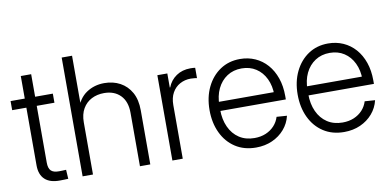

<svg xmlns="http://www.w3.org/2000/svg" viewBox="-70 -938 2359 1158"><g transform="rotate(-10 1109.0 -359.0)"><path d="M264.2 -522.5V-466.8H5.4V-522.5ZM92.3 -660.6H155.8V-118.7Q155.8 -84.5 170.9 -69.3Q186 -54.2 220.7 -54.7Q230.5 -54.7 241.9 -55.2Q253.4 -55.7 263.2 -56.2L266.6 -0.5Q254.9 0 241.7 0.5Q228.5 1 216.8 1Q155.3 2 123.8 -27.3Q92.3 -56.6 92.3 -113.3Z M418 -319.3V0H354.5V-727.5H418V-398.9H400.9Q423.3 -467.3 470.9 -499.3Q518.6 -531.2 580.1 -531.2Q634.3 -531.2 677 -508.1Q719.7 -484.9 744.4 -440.7Q769 -396.5 769 -331.5V0H705.6V-327.6Q705.6 -396.5 668.5 -434.3Q631.3 -472.2 568.4 -472.2Q525.9 -472.2 491.9 -454.8Q458 -437.5 438 -403.3Q418 -369.1 418 -319.3Z M904.3 0V-522.5H965.3V-436.5H967.8Q983.9 -478.5 1020.5 -503.7Q1057.1 -528.8 1107.9 -528.8Q1116.7 -528.8 1124 -528.3Q1131.3 -527.8 1136.7 -526.9V-463.4Q1132.8 -464.4 1122.6 -465.8Q1112.3 -467.3 1098.6 -467.3Q1062 -467.3 1032.2 -450.9Q1002.4 -434.6 985.1 -403.6Q967.8 -372.6 967.8 -328.6V0Z M1416 10.7Q1342.8 10.7 1289.3 -24.2Q1235.8 -59.1 1206.8 -120.4Q1177.7 -181.6 1177.7 -259.8Q1177.7 -338.9 1207.5 -400.4Q1237.3 -461.9 1289.8 -497.1Q1342.3 -532.2 1411.1 -532.2Q1461.4 -532.2 1503.7 -513.4Q1545.9 -494.6 1576.9 -459.5Q1607.9 -424.3 1625 -375.2Q1642.1 -326.2 1642.1 -265.6V-244.1H1213.4V-299.8H1606L1578.6 -281.2Q1578.6 -338.4 1557.6 -382.1Q1536.6 -425.8 1499 -450.2Q1461.4 -474.6 1411.1 -474.6Q1360.4 -474.6 1322 -449.5Q1283.7 -424.3 1262.5 -380.1Q1241.2 -335.9 1241.2 -277.8V-252Q1241.2 -191.9 1262.5 -145.5Q1283.7 -99.1 1323 -73.2Q1362.3 -47.4 1416.5 -47.4Q1455.1 -47.4 1486.1 -60.5Q1517.1 -73.7 1538.3 -96.9Q1559.6 -120.1 1568.8 -150.4L1631.8 -146Q1621.1 -100.1 1590.6 -64.7Q1560.1 -29.3 1515.4 -9.3Q1470.7 10.7 1416 10.7Z M1955.6 10.7Q1882.3 10.7 1828.9 -24.2Q1775.4 -59.1 1746.3 -120.4Q1717.3 -181.6 1717.3 -259.8Q1717.3 -338.9 1747.1 -400.4Q1776.9 -461.9 1829.3 -497.1Q1881.8 -532.2 1950.7 -532.2Q2001 -532.2 2043.2 -513.4Q2085.4 -494.6 2116.5 -459.5Q2147.5 -424.3 2164.6 -375.2Q2181.6 -326.2 2181.6 -265.6V-244.1H1752.9V-299.8H2145.5L2118.2 -281.2Q2118.2 -338.4 2097.2 -382.1Q2076.2 -425.8 2038.6 -450.2Q2001 -474.6 1950.7 -474.6Q1899.9 -474.6 1861.6 -449.5Q1823.2 -424.3 1802 -380.1Q1780.8 -335.9 1780.8 -277.8V-252Q1780.8 -191.9 1802 -145.5Q1823.2 -99.1 1862.5 -73.2Q1901.9 -47.4 1956.1 -47.4Q1994.6 -47.4 2025.6 -60.5Q2056.6 -73.7 2077.9 -96.9Q2099.1 -120.1 2108.4 -150.4L2171.4 -146Q2160.6 -100.1 2130.1 -64.7Q2099.6 -29.3 2054.9 -9.3Q2010.3 10.7 1955.6 10.7Z"/></g></svg>

Font: Inter 28pt Light
Style: Regular
Weight: 300
Designer: Rasmus Andersson
Foundry: rsms
Version: Version 4.001;git-66647c0bb